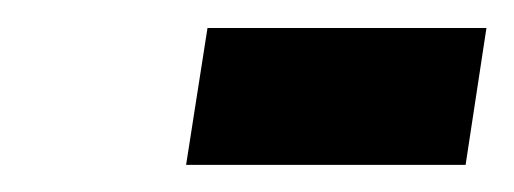

<svg xmlns="http://www.w3.org/2000/svg" viewBox="-20 -746 375 140"><path d="M115.7 -625.8 131.3 -725.6H334.7L319.5 -625.8Z"/></svg>

Font: Georama ExtraCondensed Thin
Style: Italic
Weight: 100
Width: 2
Italic angle: -9°
Designer: Jean-Baptiste Levee
Foundry: Production Type
Version: Version 1.001